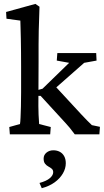

<svg xmlns="http://www.w3.org/2000/svg" viewBox="-20 -699 540 999"><path d="M31.2 0 28.3 -38.1 84 -53.7Q85.9 -63.5 86.9 -87.4Q87.9 -111.3 88.9 -145Q89.8 -178.7 89.8 -217.8V-354.5Q89.8 -390.6 89.4 -427.7Q88.9 -464.8 88.4 -498Q87.9 -531.2 86.9 -556.2Q85.9 -581.1 85.9 -591.8L13.7 -601.6L11.7 -636.7L164.1 -678.7L185.5 -664.1Q184.6 -632.8 183.6 -602.5Q182.6 -572.3 181.6 -539.1Q180.7 -505.9 180.7 -466.8Q180.7 -427.7 180.7 -379.9L179.7 -146.5Q179.7 -121.1 180.7 -102.1Q181.6 -83 182.6 -70.8Q183.6 -58.6 183.6 -53.7L244.1 -38.1L241.2 0ZM497.1 0H369.1Q352.5 -22.5 341.8 -35.2Q331.1 -47.9 320.3 -59.6L191.4 -200.2H165L166 -227.5L201.2 -237.3L339.8 -372.1L275.4 -383.8L278.3 -422.9H480.5L482.4 -383.8L418 -372.1L247.1 -221.7L259.8 -258.8L402.3 -104.5Q417 -88.9 432.6 -72.8Q448.2 -56.6 458 -47.9L500 -39.1ZM197.3 280.3 185.5 252.9Q221.7 243.2 239.3 228Q256.8 212.9 256.8 197.3Q256.8 185.5 249.5 179.2Q242.2 172.9 231.9 167.5Q221.7 162.1 214.4 152.8Q207 143.6 207 126Q207 107.4 221.7 95.2Q236.3 83 257.8 83Q276.4 83 291 90.8Q305.7 98.6 314 113.8Q322.3 128.9 322.3 150.4Q322.3 177.7 307.1 203.6Q292 229.5 264.6 249.5Q237.3 269.5 197.3 280.3Z"/></svg>

Font: Crimson Pro Medium
Style: Regular
Weight: 500
Designer: Jacques Le Bailly
Foundry: Baron von Fonthausen
Version: Version 1.003